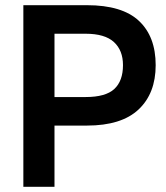

<svg xmlns="http://www.w3.org/2000/svg" viewBox="-20 -720 640 740"><path d="M70 -700H315Q451 -700 515.5 -639.5Q580 -579 580 -469Q580 -360 514 -298Q448 -236 315 -236H190V0H70ZM190 -590V-346H310Q387 -346 420.5 -377Q454 -408 454 -469Q454 -526 419 -558Q384 -590 310 -590Z"/></svg>

Font: PT Root UI Bold
Style: Regular
Weight: 700
Designer: Vitaly Kuzmin
Foundry: ParaType Ltd.
Version: Version 2.000G